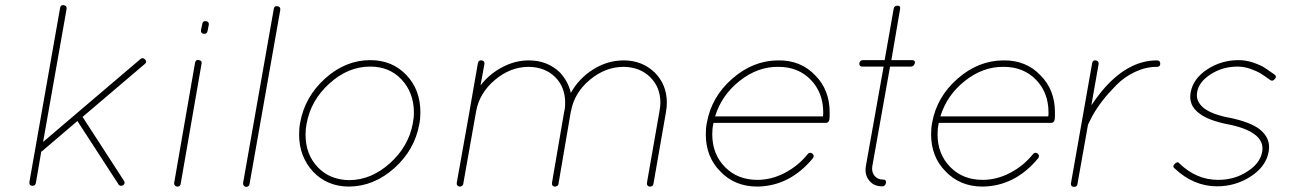

<svg xmlns="http://www.w3.org/2000/svg" viewBox="-20 -723 5007 744"><path d="M542 -493Q551 -483 541 -475L300 -270L460 -23Q467 -13 457 -5Q451 -3 450 -3Q442 -3 439 -9L280 -254L144 -138Q142 -136 140 -136L119 -14Q117 -3 106 -3H104Q92 -5 94 -18L213 -693Q215 -705 227 -703Q240 -701 238 -688L147 -173L524 -494Q532 -502 542 -493Z M665 0Q653 -4 655 -15L736 -481Q740 -494 751 -490Q764 -488 761 -476L680 -10Q678 0 668 0ZM772 -592H769Q757 -594 759 -607L764 -631Q766 -643 779 -641Q791 -639 789 -626L784 -602Q782 -592 772 -592Z M1055 -699Q1068 -697 1066 -684L947 -10Q945 1 934 1H932Q927 0 924 -4.5Q921 -9 922 -14L1041 -689Q1043 -701 1055 -699Z M1609 -288Q1609 -263 1605 -243L1593 -245L1605 -243Q1587 -142 1508 -71.5Q1429 -1 1333 0Q1248 0 1193 -58Q1139 -117 1139 -202Q1139 -227 1143 -247Q1161 -348 1240 -419Q1319 -490 1415 -490Q1500 -490 1555 -432Q1609 -375 1609 -288ZM1580 -247Q1584 -266 1584 -288Q1583 -365 1536 -415Q1489 -465 1415 -465H1414Q1329 -465 1256.5 -399.5Q1184 -334 1168 -243Q1164 -224 1164 -202Q1164 -125 1211 -75.5Q1258 -26 1333 -25Q1418 -25 1491 -90.5Q1564 -156 1580 -247Z M2487 -15 2536 -295Q2539 -312 2539 -325Q2539 -385 2499.5 -424Q2460 -463 2397 -464Q2326 -464 2266 -414Q2206 -364 2193 -294Q2193 -292 2192 -291L2144 -10Q2143 -3 2135 -1Q2134 0 2133 0H2132H2129Q2117 -2 2119 -15L2167 -295Q2168 -296 2168 -298Q2170 -307 2170 -325Q2170 -386 2131 -424.5Q2092 -463 2029 -464Q1958 -464 1898 -413.5Q1838 -363 1825 -292L1775 -10Q1775 -8 1773 -6V-5Q1771 -3 1770 -3L1769 -2Q1768 -1 1766 -1Q1766 0 1764 0H1763H1761Q1748 -2 1750 -15L1800 -295V-296L1832 -479Q1835 -491 1847 -489Q1859 -487 1857 -474L1842 -392Q1876 -436 1926 -462.5Q1976 -489 2029 -489Q2101 -489 2150 -442Q2182 -407 2192 -363Q2223 -419 2278.5 -454Q2334 -489 2397 -489Q2468 -489 2517 -442Q2564 -395 2564 -325Q2564 -309 2561 -291L2512 -10Q2510 0 2499 0H2497Q2485 -2 2487 -15Z M2715 -203Q2715 -228 2719 -247Q2737 -348 2818 -418.5Q2899 -489 2996 -489Q3083 -490 3139 -431Q3195 -375 3195 -287Q3195 -269 3194 -260L3193 -258V-256Q3189 -247 3181 -247H2745Q2744 -245 2744 -242Q2740 -226 2740 -203Q2740 -126 2789 -76Q2838 -26 2915 -26Q2969 -26 3021 -53Q3073 -80 3110 -126Q3117 -135 3128 -128Q3137 -119 3130 -110Q3041 -2 2915 0Q2827 0 2771 -59Q2715 -115 2715 -203ZM2996 -464Q2916 -465 2846 -409.5Q2776 -354 2751 -272H3169Q3170 -277 3170 -287Q3170 -364 3121.5 -414Q3073 -464 2996 -464Z M3514 -490Q3527 -490 3525 -478Q3521 -465 3510 -465H3429L3360 -78Q3357 -56 3369 -41.5Q3381 -27 3403 -27Q3415 -27 3413 -14Q3411 -1 3398 -1Q3366 -1 3348 -23.5Q3330 -46 3335 -78L3404 -465H3320Q3315 -465 3312 -469Q3309 -473 3310 -478Q3312 -490 3324 -490H3408L3443 -689Q3445 -701 3458 -701Q3470 -701 3468 -689L3434 -490Z M3588 -203Q3588 -228 3592 -247Q3610 -348 3691 -418.5Q3772 -489 3869 -489Q3956 -490 4012 -431Q4068 -375 4068 -287Q4068 -269 4067 -260L4066 -258V-256Q4062 -247 4054 -247H3618Q3617 -245 3617 -242Q3613 -226 3613 -203Q3613 -126 3662 -76Q3711 -26 3788 -26Q3842 -26 3894 -53Q3946 -80 3983 -126Q3990 -135 4001 -128Q4010 -119 4003 -110Q3914 -2 3788 0Q3700 0 3644 -59Q3588 -115 3588 -203ZM3869 -464Q3789 -465 3719 -409.5Q3649 -354 3624 -272H4042Q4043 -277 4043 -287Q4043 -364 3994.5 -414Q3946 -464 3869 -464Z M4227 -489Q4239 -486 4237 -474L4209 -315Q4228 -343 4248 -368Q4348 -489 4463 -489Q4476 -489 4476 -476Q4476 -464 4463 -464Q4420 -464 4378.5 -444.5Q4337 -425 4305 -392.5Q4273 -360 4251.5 -332Q4230 -304 4213 -274L4196 -240L4155 -9Q4153 1 4143 1H4140Q4128 -1 4130 -13L4212 -478Q4214 -491 4227 -489Z M4531 -71Q4522 -78 4532 -88Q4543 -99 4550 -90Q4616 -26 4700 -26Q4765 -26 4814 -59Q4863 -90 4871 -135Q4878 -175 4842 -202Q4808 -228 4735 -242H4734Q4662 -257 4628 -283Q4584 -315 4594 -366Q4604 -419 4658.5 -454.5Q4713 -490 4780 -490Q4809 -490 4837.5 -480Q4866 -470 4880.5 -460.5Q4895 -451 4919 -434Q4929 -426 4920 -417Q4911 -406 4902 -413Q4880 -429 4865.5 -438Q4851 -447 4826 -456Q4801 -465 4775 -465Q4718 -465 4671 -435Q4625 -405 4619 -366Q4612 -331 4645 -304Q4676 -280 4742 -267H4744Q4824 -250 4860 -223Q4906 -187 4896 -135Q4886 -78 4827 -39.5Q4768 -1 4696 -1Q4605 -1 4531 -71Z"/></svg>

Font: Quicksand
Style: Light Italic
Weight: 300
Italic angle: -12°
Designer: Andrew Paglinawan
Foundry: Andrew Paglinawan
Version: 1.002